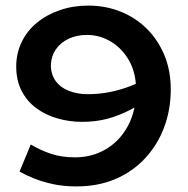

<svg xmlns="http://www.w3.org/2000/svg" viewBox="-20 -654 671 687"><path d="M254 13Q208 13 170.5 5Q133 -3 103 -15Q73 -27 50 -40L90 -137Q123 -117 161.5 -104Q200 -91 248 -91Q310 -91 359.5 -120.5Q409 -150 438 -204Q467 -258 467 -331Q467 -393 442 -437Q417 -481 377 -505Q337 -529 291 -529Q255 -529 226 -515.5Q197 -502 180 -477.5Q163 -453 162 -421Q162 -388 179 -364.5Q196 -341 226.5 -329Q257 -317 294 -317Q332 -317 369.5 -324Q407 -331 444 -345Q481 -359 520 -380L524 -305Q483 -280 444 -260Q405 -240 364 -229Q323 -218 273 -218Q229 -218 186.5 -230Q144 -242 110.5 -266.5Q77 -291 57.5 -328.5Q38 -366 38 -416Q38 -463 57.5 -503.5Q77 -544 112.5 -573Q148 -602 195 -618Q242 -634 296 -634Q358 -634 411.5 -612.5Q465 -591 505 -551.5Q545 -512 568 -457Q591 -402 591 -334Q591 -262 567.5 -199Q544 -136 499.5 -88Q455 -40 393 -13.5Q331 13 254 13Z"/></svg>

Font: BioRhyme
Style: Bold
Weight: 700
Designer: Aoife Mooney
Foundry: Aoife Mooney Type
Version: Version 1.600;gftools[0.9.33]